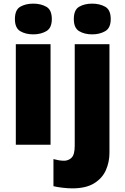

<svg xmlns="http://www.w3.org/2000/svg" viewBox="-20 -796 689 1056"><path d="M258 -553V0H67V-553ZM163 -776Q204 -776 234.5 -759Q265 -742 265 -691Q265 -642 234.5 -624.5Q204 -607 163 -607Q121 -607 91.5 -624.5Q62 -642 62 -691Q62 -742 91.5 -759Q121 -776 163 -776ZM377 240Q354 240 324 236.5Q294 233 274 228V79Q290 83 303.5 85.5Q317 88 333 88Q356 88 373.5 71.5Q391 55 391 5V-553H582V45Q582 95 562.5 139.5Q543 184 498 212Q453 240 377 240ZM386 -691Q386 -742 415.5 -759Q445 -776 487 -776Q528 -776 558.5 -759Q589 -742 589 -691Q589 -642 558.5 -624.5Q528 -607 487 -607Q445 -607 415.5 -624.5Q386 -642 386 -691Z"/></svg>

Font: Noto Sans Cham Black
Style: Regular
Weight: 900
Version: Version 2.002